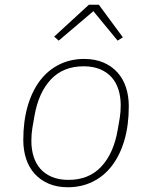

<svg xmlns="http://www.w3.org/2000/svg" viewBox="-20 -776 640 808"><path d="M266 12Q220 12 185 -3Q150 -18 126 -44.5Q102 -71 90 -107.5Q78 -144 78 -187Q78 -266 96.5 -329.5Q115 -393 148.5 -437Q182 -481 229.5 -504.5Q277 -528 334 -528Q380 -528 415 -513Q450 -498 474 -471.5Q498 -445 510 -408.5Q522 -372 522 -329Q522 -249 503.5 -186Q485 -123 451.5 -79Q418 -35 370.5 -11.5Q323 12 266 12ZM268 -19Q354 -19 406 -74.5Q458 -130 475 -228L484 -280Q486 -295 487 -305.5Q488 -316 488 -333Q488 -369 478.5 -399Q469 -429 450 -450.5Q431 -472 401.5 -484.5Q372 -497 332 -497Q246 -497 194 -441.5Q142 -386 125 -288L116 -236Q114 -221 113 -210.5Q112 -200 112 -183Q112 -147 121.5 -117Q131 -87 150 -65.5Q169 -44 198.5 -31.5Q228 -19 268 -19ZM396 -756 497 -619 475 -605 373 -729 227 -605 208 -622 354 -756Z"/></svg>

Font: IBM Plex Mono ExtraLight
Style: Italic
Weight: 200
Italic angle: -9°
Monospace: yes
Designer: Mike Abbink, Paul van der Laan, Pieter van Rosmalen
Foundry: Bold Monday
Version: Version 2.3